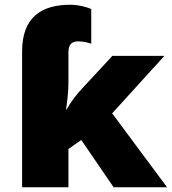

<svg xmlns="http://www.w3.org/2000/svg" viewBox="-20 -788 723 808"><path d="M276 -768C156 -768 73 -717 73 -571V0H268V-161L322 -199L458 0H683L452 -311L672 -553H453L327 -417C301 -390 277 -357 260 -327H258C263 -363 268 -402 268 -439V-568C268 -603 284 -614 309 -614C331 -614 354 -608 364 -604V-750C349 -757 312 -768 276 -768Z"/></svg>

Font: Noto Sans UI Black
Style: Regular
Weight: 900
Designer: Monotype Design Team
Foundry: Monotype Imaging Inc.
Version: Version 1.901